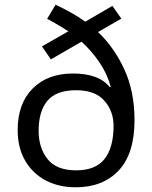

<svg xmlns="http://www.w3.org/2000/svg" viewBox="-20 -785 645 815"><path d="M216 -765Q248 -750 280.5 -732Q313 -714 342 -693L457 -760L495 -706L396 -649Q464 -585 507.5 -491Q551 -397 551 -275Q551 -133 484 -61.5Q417 10 301 10Q229 10 173.5 -19.5Q118 -49 86.5 -103.5Q55 -158 55 -233Q55 -345 118.5 -409Q182 -473 290 -473Q343 -473 382.5 -459Q422 -445 446 -415L450 -417Q434 -474 401 -522Q368 -570 326 -608L196 -533L158 -588L270 -652Q249 -666 226 -679.5Q203 -693 180 -705ZM303 -402Q219 -402 181.5 -357.5Q144 -313 144 -230Q144 -157 182 -109.5Q220 -62 303 -62Q386 -62 424 -110.5Q462 -159 462 -251Q462 -313 423 -357.5Q384 -402 303 -402Z"/></svg>

Font: Noto Sans Mayan Numerals
Style: Regular
Weight: 400
Designer: Monotype Design Team
Foundry: Monotype Imaging Inc.
Version: Version 2.001; ttfautohint (v1.8.4.7-5d5b)